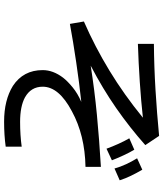

<svg xmlns="http://www.w3.org/2000/svg" viewBox="52 -790 815 960"><g transform="rotate(90 460.0 -310.5)"><path d="M200 -672Q315 -673 430 -680Q545 -687 660 -698L706 -629Q618 -551 521 -483.5Q424 -416 309 -356Q429 -375 554 -387Q679 -399 815 -407V-330Q656 -327 537 -262Q414 -197 414 -116Q414 -57 468 -27Q513 -3 590 -3Q623 -3 654 -5Q685 -7 714 -11V69Q685 73 654 75Q623 77 589 77Q481 77 410 33Q331 -19 331 -116Q331 -168 369 -218Q386 -240 417 -265.5Q448 -291 490 -309Q443 -304 392.5 -297.5Q342 -291 291.5 -283.5Q241 -276 192 -268Q143 -260 100 -252L88 -322Q214 -377 334 -450Q454 -523 569 -617Q488 -608 391 -601.5Q294 -595 200 -592ZM729 -574Q743 -551 757.5 -519.5Q772 -488 782 -462L724 -435Q714 -463 700 -494Q686 -525 672 -549ZM829 -614Q846 -585 859.5 -557Q873 -529 882 -501L823 -475Q815 -504 801.5 -533Q788 -562 772 -588Z"/></g></svg>

Font: BM YEONSUNG
Style: Regular
Weight: 400
Designer: Bongjin Kim; Myungsoo Han; Jaehyun Keum; Jihee Min; Dokyung Lee; Chorong Kim; Jooyeon Kang; Sang-a Kim;
Foundry: Sandoll Communications Inc.
Version: Version 1.000;PS 1;hotconv 16.6.51;makeotf.lib2.5.65220